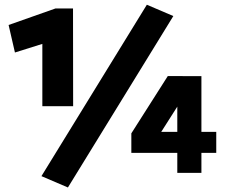

<svg xmlns="http://www.w3.org/2000/svg" viewBox="-20 -745 992 828"><path d="M162.6 -555.7 44.4 -518.6 17.1 -637.2 219.2 -708.5H294.9L295.4 -287.1H162.6ZM744.6 -85.9H546.4V-169.9L703.6 -417L848.6 -416.6V-176.3H912.6V-85.9H848.6V0.5H744.6ZM744.6 -176.3V-285.2L675.3 -176.3ZM158.7 14.6 613.3 -724.6 727.5 -675.8 272.9 63.5Z"/></svg>

Font: DavidDev Light
Style: Regular
Weight: 300
Designer: David.dev
Foundry: David.dev
Version: Version 1.001;FEAKit 1.0